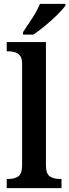

<svg xmlns="http://www.w3.org/2000/svg" viewBox="-20 -979 360 999"><path d="M15 0V-48H26Q56 -48 75.5 -61.5Q95 -75 95 -120V-648Q95 -676 84 -689.5Q73 -703 57 -707.5Q41 -712 26 -712H15V-760H219V-120Q219 -75 239 -61.5Q259 -48 289 -48H300V0ZM100 -812Q121 -843 147.5 -884Q174 -925 188 -959H320V-949Q308 -932 279.5 -903.5Q251 -875 216.5 -846.5Q182 -818 154 -799H100Z"/></svg>

Font: Noto Serif Sinhala SemiCondensed SemiBold
Style: Regular
Weight: 600
Width: 4
Designer: Jelle Bosma - Monotype Design Team
Foundry: Monotype Imaging Inc.
Version: Version 2.007; ttfautohint (v1.8.4.7-5d5b)